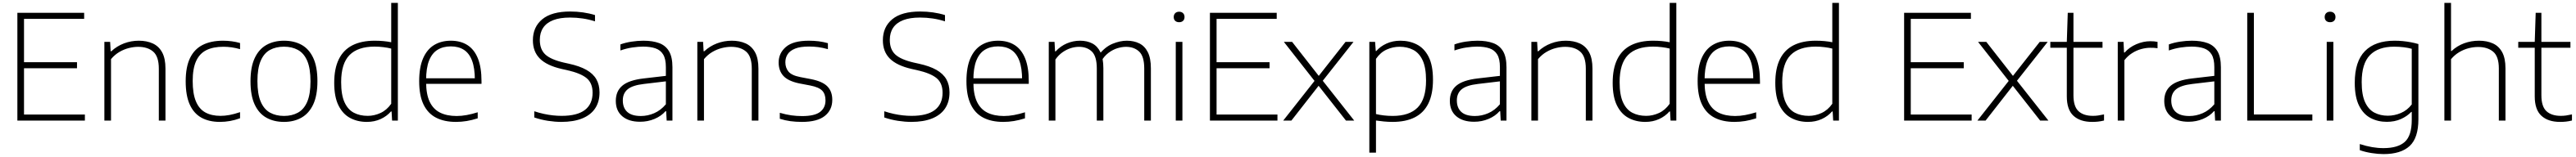

<svg xmlns="http://www.w3.org/2000/svg" viewBox="-20 -828 17644 1078"><path d="M99 0V-740H556.5V-698.5H144.5V-41.5H561.5V0ZM127.5 -359.5V-401H507.5V-359.5Z M695 0V-540.5H734.5L738 -476H742.5Q780.5 -511.5 829.2 -530Q878 -548.5 931 -548.5Q985 -548.5 1026.2 -529.8Q1067.5 -511 1090.5 -469Q1113.5 -427 1113.5 -357V0H1068V-356.5Q1068 -439.5 1030 -473Q992 -506.5 926 -506.5Q896.5 -506.5 863.2 -498.2Q830 -490 798.2 -471.5Q766.5 -453 740.5 -422V0Z M1486.5 9Q1412 9 1359.5 -20.2Q1307 -49.5 1279.5 -111Q1252 -172.5 1252 -270Q1252 -367.5 1281.5 -429Q1311 -490.5 1368.2 -519.5Q1425.5 -548.5 1508 -548.5Q1537.5 -548.5 1567.8 -544.5Q1598 -540.5 1624.5 -532.5V-490.5Q1596 -498.5 1567.8 -502.8Q1539.5 -507 1510 -507Q1440.5 -507 1393.8 -483.8Q1347 -460.5 1323.5 -408.8Q1300 -357 1300 -272Q1300 -185.5 1321.8 -132.8Q1343.5 -80 1386.2 -56.2Q1429 -32.5 1491 -32.5Q1520 -32.5 1552.5 -38.5Q1585 -44.5 1624.5 -58V-16Q1590.5 -3.5 1555.8 2.8Q1521 9 1486.5 9Z M1925.5 9Q1856.5 9 1805 -19.8Q1753.5 -48.5 1724.8 -110Q1696 -171.5 1696 -270Q1696 -367.5 1724.8 -429Q1753.5 -490.5 1805.2 -519.5Q1857 -548.5 1925.5 -548.5Q1994.5 -548.5 2045.8 -520.2Q2097 -492 2125.8 -430.5Q2154.5 -369 2154.5 -270.5Q2154.5 -173 2125.8 -111.2Q2097 -49.5 2045.2 -20.2Q1993.5 9 1925.5 9ZM1925.5 -32Q1980.5 -32 2021.5 -54.8Q2062.5 -77.5 2084.8 -129.8Q2107 -182 2107 -269Q2107 -357.5 2084.8 -409.8Q2062.5 -462 2021.5 -484.8Q1980.5 -507.5 1925.5 -507.5Q1870 -507.5 1829 -485Q1788 -462.5 1765.8 -410.5Q1743.5 -358.5 1743.5 -271.5Q1743.5 -183 1765.8 -130.5Q1788 -78 1829 -55Q1870 -32 1925.5 -32Z M2493 9Q2429 9 2378.5 -18Q2328 -45 2298.8 -104Q2269.5 -163 2269.5 -259.5Q2269.5 -357 2301 -421.2Q2332.5 -485.5 2394.2 -517Q2456 -548.5 2547 -548.5Q2577.5 -548.5 2606.8 -545.8Q2636 -543 2660 -538V-808H2705.5V0H2666L2662.5 -62.5H2658Q2630 -30 2587.5 -10.5Q2545 9 2493 9ZM2499 -32.5Q2543.5 -32.5 2586.2 -52Q2629 -71.5 2660 -115.5V-494.5Q2637 -500.5 2606.8 -504.2Q2576.5 -508 2546 -508Q2431.5 -508 2374.2 -449.8Q2317 -391.5 2317 -264Q2317 -177 2339.8 -126.5Q2362.5 -76 2403.5 -54.2Q2444.5 -32.5 2499 -32.5Z M3104 9Q3023.5 9 2967.2 -20Q2911 -49 2881.2 -110.8Q2851.5 -172.5 2851.5 -270.5Q2851.5 -365.5 2878.2 -427.2Q2905 -489 2953.8 -518.8Q3002.5 -548.5 3068.5 -548.5Q3135 -548.5 3182 -518.5Q3229 -488.5 3253.8 -426.8Q3278.5 -365 3278.5 -270V-252.5H2871.5V-290.5H3250.5L3233 -277.5Q3233 -360.5 3213.8 -411.5Q3194.5 -462.5 3157.8 -486Q3121 -509.5 3068.5 -509.5Q3015.5 -509.5 2977.5 -486.2Q2939.5 -463 2919.2 -411.8Q2899 -360.5 2899 -277.5V-266Q2899 -181.5 2923.2 -130Q2947.5 -78.5 2994.2 -55Q3041 -31.5 3108 -31.5Q3141.5 -31.5 3177 -38Q3212.5 -44.5 3252.5 -57V-15.5Q3213 -3 3176.8 3Q3140.5 9 3104 9Z M3825.5 9Q3782 9 3733.5 1.5Q3685 -6 3640 -21.5V-64Q3673.5 -53 3705.8 -46Q3738 -39 3768.5 -35.8Q3799 -32.5 3827 -32.5Q3934 -32.5 3986.8 -73Q4039.5 -113.5 4039.5 -191.5Q4039.5 -257.5 3998.5 -291.5Q3957.5 -325.5 3864 -346.5L3828 -354.5Q3727 -377.5 3678.8 -425.2Q3630.5 -473 3630.5 -551.5Q3630.5 -642.5 3694.8 -695.8Q3759 -749 3886.5 -749Q3930.5 -749 3974.2 -742.8Q4018 -736.5 4056 -724.5V-681.5Q4014 -695 3971.2 -701.2Q3928.5 -707.5 3885 -707.5Q3815.5 -707.5 3769.5 -689.5Q3723.5 -671.5 3700.8 -637.2Q3678 -603 3678 -554Q3678 -489.5 3715 -454.5Q3752 -419.5 3841.5 -398.5L3877.5 -390.5Q3951 -374.5 3997.2 -348.2Q4043.5 -322 4065.2 -283.8Q4087 -245.5 4087 -193.5Q4087 -128.5 4056.5 -83.2Q4026 -38 3967.5 -14.5Q3909 9 3825.5 9Z M4365 8Q4287 8 4242.8 -29.8Q4198.5 -67.5 4198.5 -135Q4198.5 -202.5 4243.8 -240.2Q4289 -278 4390 -289.5L4562.5 -309.5L4563.5 -272L4390.5 -251.5Q4313 -242.5 4279.8 -215Q4246.5 -187.5 4246.5 -138.5Q4246.5 -87.5 4277 -59.5Q4307.5 -31.5 4370.5 -31.5Q4417 -31.5 4461.5 -50.8Q4506 -70 4541.5 -112V-367Q4541.5 -423 4523.2 -453.5Q4505 -484 4470.2 -496Q4435.5 -508 4385.5 -508Q4352.5 -508 4312 -502Q4271.5 -496 4230 -481.5V-523Q4264 -535.5 4306.2 -542Q4348.5 -548.5 4387.5 -548.5Q4451 -548.5 4495.5 -532Q4540 -515.5 4563.2 -475.8Q4586.5 -436 4586.5 -366.5V0H4547L4543.5 -64.5H4539Q4510 -31 4463.8 -11.5Q4417.5 8 4365 8Z M4757 0V-540.5H4796.5L4800 -476H4804.5Q4842.5 -511.5 4891.2 -530Q4940 -548.5 4993 -548.5Q5047 -548.5 5088.2 -529.8Q5129.5 -511 5152.5 -469Q5175.5 -427 5175.5 -357V0H5130V-356.5Q5130 -439.5 5092 -473Q5054 -506.5 4988 -506.5Q4958.5 -506.5 4925.2 -498.2Q4892 -490 4860.2 -471.5Q4828.5 -453 4802.5 -422V0Z M5473.5 9Q5432 9 5395 4Q5358 -1 5322 -12.5V-53.5Q5365 -41 5401.2 -36Q5437.5 -31 5475 -31Q5560.5 -31 5597.8 -59.5Q5635 -88 5635 -139Q5635 -182.5 5612 -206Q5589 -229.5 5530.5 -241L5454.5 -255.5Q5378.5 -271.5 5346.2 -307.2Q5314 -343 5314 -399Q5314 -463 5363.8 -505.8Q5413.5 -548.5 5521 -548.5Q5556 -548.5 5588 -544.5Q5620 -540.5 5651.5 -531.5V-490.5Q5615.5 -500.5 5585.2 -504.5Q5555 -508.5 5521.5 -508.5Q5462 -508.5 5426.8 -494.2Q5391.5 -480 5375.8 -455.8Q5360 -431.5 5360 -400.5Q5360 -363 5381.2 -336.8Q5402.5 -310.5 5461 -299L5536.5 -284.5Q5615 -269 5648.2 -234.5Q5681.5 -200 5681.5 -142.5Q5681.5 -73 5630.2 -32Q5579 9 5473.5 9Z M6223 9Q6179.5 9 6131 1.5Q6082.5 -6 6037.5 -21.5V-64Q6071 -53 6103.2 -46Q6135.5 -39 6166 -35.8Q6196.5 -32.5 6224.5 -32.5Q6331.5 -32.5 6384.2 -73Q6437 -113.5 6437 -191.5Q6437 -257.5 6396 -291.5Q6355 -325.5 6261.5 -346.5L6225.5 -354.5Q6124.5 -377.5 6076.2 -425.2Q6028 -473 6028 -551.5Q6028 -642.5 6092.2 -695.8Q6156.5 -749 6284 -749Q6328 -749 6371.8 -742.8Q6415.5 -736.5 6453.5 -724.5V-681.5Q6411.5 -695 6368.8 -701.2Q6326 -707.5 6282.5 -707.5Q6213 -707.5 6167 -689.5Q6121 -671.5 6098.2 -637.2Q6075.5 -603 6075.5 -554Q6075.5 -489.5 6112.5 -454.5Q6149.5 -419.5 6239 -398.5L6275 -390.5Q6348.5 -374.5 6394.8 -348.2Q6441 -322 6462.8 -283.8Q6484.5 -245.5 6484.5 -193.5Q6484.5 -128.5 6454 -83.2Q6423.5 -38 6365 -14.5Q6306.5 9 6223 9Z M6853 9Q6772.5 9 6716.2 -20Q6660 -49 6630.2 -110.8Q6600.5 -172.5 6600.5 -270.5Q6600.5 -365.5 6627.2 -427.2Q6654 -489 6702.8 -518.8Q6751.5 -548.5 6817.5 -548.5Q6884 -548.5 6931 -518.5Q6978 -488.5 7002.8 -426.8Q7027.5 -365 7027.5 -270V-252.5H6620.5V-290.5H6999.5L6982 -277.5Q6982 -360.5 6962.8 -411.5Q6943.5 -462.5 6906.8 -486Q6870 -509.5 6817.5 -509.5Q6764.5 -509.5 6726.5 -486.2Q6688.5 -463 6668.2 -411.8Q6648 -360.5 6648 -277.5V-266Q6648 -181.5 6672.2 -130Q6696.5 -78.5 6743.2 -55Q6790 -31.5 6857 -31.5Q6890.5 -31.5 6926 -38Q6961.5 -44.5 7001.5 -57V-15.5Q6962 -3 6925.8 3Q6889.5 9 6853 9Z M7164.5 0V-540.5H7204L7207.5 -475.5H7212Q7245.5 -512 7288.8 -530.2Q7332 -548.5 7379 -548.5Q7426 -548.5 7462 -530Q7498 -511.5 7518.2 -470Q7538.5 -428.5 7538.5 -359.5V0H7493.5V-357.5Q7493.5 -441 7460 -473.8Q7426.5 -506.5 7371.5 -506.5Q7344 -506.5 7315.2 -497.5Q7286.5 -488.5 7259.2 -469.5Q7232 -450.5 7210 -419.5V0ZM7818.5 0V-357.5Q7818.5 -441 7783.8 -473.8Q7749 -506.5 7693.5 -506.5Q7666 -506.5 7634.8 -497Q7603.5 -487.5 7573.5 -465Q7543.5 -442.5 7521.5 -404L7507 -451.5Q7550.5 -506.5 7601.8 -527.5Q7653 -548.5 7699 -548.5Q7747.5 -548.5 7784.8 -530Q7822 -511.5 7843 -469.8Q7864 -428 7864 -359V0Z M8034.5 0V-540.5H8080V0ZM8057.5 -675.5Q8040.5 -675.5 8030.5 -685Q8020.5 -694.5 8020.5 -711Q8020.5 -727.5 8030.5 -737.5Q8040.5 -747.5 8057.5 -747.5Q8074.5 -747.5 8084.5 -737.5Q8094.5 -727.5 8094.5 -711Q8094.5 -694.5 8084.5 -685Q8074.5 -675.5 8057.5 -675.5Z M8268.5 0V-740H8726V-698.5H8314V-41.5H8731V0ZM8297 -359.5V-401H8677V-359.5Z M9200.5 0 9013 -239 8985 -272.5 8775 -540.5H8831.5L9014 -307L9041.5 -273.5L9257 0ZM8770.5 0 8985 -272.5 9014 -307 9197.5 -540.5H9252L9041.5 -273.5L9013 -239L8826.5 0Z M9360.5 220V-540.5H9400L9404.5 -477.5H9408Q9436 -510 9478.8 -529.2Q9521.5 -548.5 9573 -548.5Q9635.5 -548.5 9686.2 -522.5Q9737 -496.5 9766.8 -437.8Q9796.5 -379 9796.5 -280.5Q9796.5 -182.5 9765.2 -118.2Q9734 -54 9672.2 -22.5Q9610.5 9 9519 9Q9489 9 9459.5 6Q9430 3 9406 -0.5V220ZM9520 -32Q9635 -32 9692 -90.2Q9749 -148.5 9749 -275.5Q9749 -364 9725.5 -414.2Q9702 -464.5 9660.8 -485.8Q9619.5 -507 9567.5 -507Q9522.5 -507 9479.8 -488Q9437 -469 9406 -424V-45Q9429.5 -39 9459.8 -35.5Q9490 -32 9520 -32Z M10078.5 8Q10000.5 8 9956.2 -29.8Q9912 -67.5 9912 -135Q9912 -202.5 9957.2 -240.2Q10002.5 -278 10103.5 -289.5L10276 -309.5L10277 -272L10104 -251.5Q10026.5 -242.5 9993.2 -215Q9960 -187.5 9960 -138.5Q9960 -87.5 9990.5 -59.5Q10021 -31.5 10084 -31.5Q10130.5 -31.5 10175 -50.8Q10219.5 -70 10255 -112V-367Q10255 -423 10236.8 -453.5Q10218.5 -484 10183.8 -496Q10149 -508 10099 -508Q10066 -508 10025.5 -502Q9985 -496 9943.5 -481.5V-523Q9977.5 -535.5 10019.8 -542Q10062 -548.5 10101 -548.5Q10164.5 -548.5 10209 -532Q10253.5 -515.5 10276.8 -475.8Q10300 -436 10300 -366.5V0H10260.5L10257 -64.5H10252.5Q10223.5 -31 10177.2 -11.5Q10131 8 10078.5 8Z M10470.5 0V-540.5H10510L10513.5 -476H10518Q10556 -511.5 10604.8 -530Q10653.5 -548.5 10706.5 -548.5Q10760.5 -548.5 10801.8 -529.8Q10843 -511 10866 -469Q10889 -427 10889 -357V0H10843.5V-356.5Q10843.5 -439.5 10805.5 -473Q10767.5 -506.5 10701.5 -506.5Q10672 -506.5 10638.8 -498.2Q10605.5 -490 10573.8 -471.5Q10542 -453 10516 -422V0Z M11251 9Q11187 9 11136.5 -18Q11086 -45 11056.8 -104Q11027.5 -163 11027.5 -259.5Q11027.5 -357 11059 -421.2Q11090.5 -485.5 11152.2 -517Q11214 -548.5 11305 -548.5Q11335.5 -548.5 11364.8 -545.8Q11394 -543 11418 -538V-808H11463.5V0H11424L11420.5 -62.5H11416Q11388 -30 11345.5 -10.5Q11303 9 11251 9ZM11257 -32.5Q11301.5 -32.5 11344.2 -52Q11387 -71.5 11418 -115.5V-494.5Q11395 -500.5 11364.8 -504.2Q11334.5 -508 11304 -508Q11189.5 -508 11132.2 -449.8Q11075 -391.5 11075 -264Q11075 -177 11097.8 -126.5Q11120.5 -76 11161.5 -54.2Q11202.5 -32.5 11257 -32.5Z M11862 9Q11781.5 9 11725.2 -20Q11669 -49 11639.2 -110.8Q11609.5 -172.5 11609.5 -270.5Q11609.5 -365.5 11636.2 -427.2Q11663 -489 11711.8 -518.8Q11760.5 -548.5 11826.5 -548.5Q11893 -548.5 11940 -518.5Q11987 -488.5 12011.8 -426.8Q12036.5 -365 12036.5 -270V-252.5H11629.5V-290.5H12008.5L11991 -277.5Q11991 -360.5 11971.8 -411.5Q11952.5 -462.5 11915.8 -486Q11879 -509.5 11826.5 -509.5Q11773.5 -509.5 11735.5 -486.2Q11697.5 -463 11677.2 -411.8Q11657 -360.5 11657 -277.5V-266Q11657 -181.5 11681.2 -130Q11705.5 -78.5 11752.2 -55Q11799 -31.5 11866 -31.5Q11899.5 -31.5 11935 -38Q11970.5 -44.5 12010.5 -57V-15.5Q11971 -3 11934.8 3Q11898.5 9 11862 9Z M12365 9Q12301 9 12250.5 -18Q12200 -45 12170.8 -104Q12141.5 -163 12141.5 -259.5Q12141.5 -357 12173 -421.2Q12204.5 -485.5 12266.2 -517Q12328 -548.5 12419 -548.5Q12449.5 -548.5 12478.8 -545.8Q12508 -543 12532 -538V-808H12577.5V0H12538L12534.5 -62.5H12530Q12502 -30 12459.5 -10.5Q12417 9 12365 9ZM12371 -32.5Q12415.5 -32.5 12458.2 -52Q12501 -71.5 12532 -115.5V-494.5Q12509 -500.5 12478.8 -504.2Q12448.5 -508 12418 -508Q12303.5 -508 12246.2 -449.8Q12189 -391.5 12189 -264Q12189 -177 12211.8 -126.5Q12234.5 -76 12275.5 -54.2Q12316.5 -32.5 12371 -32.5Z M13024 0V-740H13481.5V-698.5H13069.5V-41.5H13486.5V0ZM13052.5 -359.5V-401H13432.5V-359.5Z M13956 0 13768.5 -239 13740.5 -272.5 13530.5 -540.5H13587L13769.5 -307L13797 -273.5L14012.5 0ZM13526 0 13740.5 -272.5 13769.5 -307 13953 -540.5H14007.5L13797 -273.5L13768.5 -239L13582 0Z M14312 9Q14230 9 14184.2 -33Q14138.5 -75 14138.5 -166V-540.5L14145 -740H14184V-174Q14184 -97 14218.5 -64.8Q14253 -32.5 14317.5 -32.5Q14335.5 -32.5 14353.2 -35Q14371 -37.5 14393.5 -42.5V-0.5Q14371 5 14352 7Q14333 9 14312 9ZM14025.5 -500V-540.5H14383V-500Z M14487.5 0V-540.5H14527L14530.5 -467.5H14535Q14567 -504 14614.8 -524.5Q14662.5 -545 14711 -545Q14725 -545 14736.2 -544Q14747.5 -543 14760 -540.5V-497Q14748 -499 14736 -499.5Q14724 -500 14710 -500Q14681 -500 14648.5 -491.2Q14616 -482.5 14585.8 -463.2Q14555.5 -444 14533 -414.5V0Z M14972.5 8Q14894.5 8 14850.2 -29.8Q14806 -67.5 14806 -135Q14806 -202.5 14851.2 -240.2Q14896.5 -278 14997.5 -289.5L15170 -309.5L15171 -272L14998 -251.5Q14920.5 -242.5 14887.2 -215Q14854 -187.5 14854 -138.5Q14854 -87.5 14884.5 -59.5Q14915 -31.5 14978 -31.5Q15024.5 -31.5 15069 -50.8Q15113.5 -70 15149 -112V-367Q15149 -423 15130.8 -453.5Q15112.5 -484 15077.8 -496Q15043 -508 14993 -508Q14960 -508 14919.5 -502Q14879 -496 14837.5 -481.5V-523Q14871.5 -535.5 14913.8 -542Q14956 -548.5 14995 -548.5Q15058.5 -548.5 15103 -532Q15147.5 -515.5 15170.8 -475.8Q15194 -436 15194 -366.5V0H15154.5L15151 -64.5H15146.5Q15117.5 -31 15071.2 -11.5Q15025 8 14972.5 8Z M15374.5 0V-740H15420V-42H15820.5V0Z M15919 0V-540.5H15964.5V0ZM15942 -675.5Q15925 -675.5 15915 -685Q15905 -694.5 15905 -711Q15905 -727.5 15915 -737.5Q15925 -747.5 15942 -747.5Q15959 -747.5 15969 -737.5Q15979 -727.5 15979 -711Q15979 -694.5 15969 -685Q15959 -675.5 15942 -675.5Z M16308 230Q16271 230 16226.5 223Q16182 216 16145.5 203V161Q16190 175.5 16229.8 182.2Q16269.5 189 16307.5 189Q16406.5 189 16454 146Q16501.5 103 16501.5 -4.5V-59.5H16498Q16469.5 -29.5 16427 -10.5Q16384.5 8.5 16330.5 8.5Q16269.5 8.5 16219.8 -17.5Q16170 -43.5 16140.5 -102.5Q16111 -161.5 16111 -259.5Q16111 -406 16180.8 -477.2Q16250.5 -548.5 16384.5 -548.5Q16412.5 -548.5 16440.2 -545.8Q16468 -543 16495 -538Q16522 -533 16547 -525.5V-9.5Q16547 119 16487 174.5Q16427 230 16308 230ZM16337.5 -33.5Q16383 -33.5 16426.8 -52Q16470.5 -70.5 16501.5 -111V-493Q16478.5 -499.5 16447.2 -503.5Q16416 -507.5 16380.5 -507.5Q16271.5 -507.5 16215 -449.5Q16158.5 -391.5 16158.5 -264Q16158.5 -176 16182 -125.8Q16205.5 -75.5 16246 -54.5Q16286.5 -33.5 16337.5 -33.5Z M16725 0V-808H16770.5V-477.5H16774Q16812 -513 16860.2 -530.8Q16908.5 -548.5 16962 -548.5Q17016 -548.5 17057 -530Q17098 -511.5 17120.8 -469.8Q17143.5 -428 17143.5 -359V0H17098V-358Q17098 -441 17059 -473.2Q17020 -505.5 16956 -505.5Q16924.5 -505.5 16891.2 -497Q16858 -488.5 16826.8 -470Q16795.5 -451.5 16770.5 -421.5V0Z M17517.5 9Q17435.5 9 17389.8 -33Q17344 -75 17344 -166V-540.5L17350.5 -740H17389.5V-174Q17389.5 -97 17424 -64.8Q17458.5 -32.5 17523 -32.5Q17541 -32.5 17558.8 -35Q17576.5 -37.5 17599 -42.5V-0.5Q17576.5 5 17557.5 7Q17538.5 9 17517.5 9ZM17231 -500V-540.5H17588.5V-500Z"/></svg>

Font: Encode Sans SemiExpanded ExtraLight
Style: Regular
Weight: 250
Width: 6
Designer: Multiple Designers
Foundry: Impallari Type
Version: Version 3.002